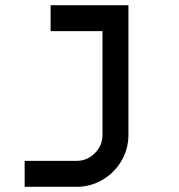

<svg xmlns="http://www.w3.org/2000/svg" viewBox="-20 -520 690 740"><path d="M275 200H75V100H275Q316 100 345.5 70.5Q375 41 375 0V-400H175V-500H475V0Q475 54 448 100Q421 146 375 173Q329 200 275 200Z"/></svg>

Font: Monoikos Medium
Style: Regular
Weight: 500
Designer: Brian Krent
Version: Version 0.088